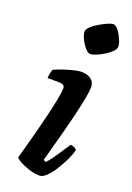

<svg xmlns="http://www.w3.org/2000/svg" viewBox="-145 -804 590 858"><g transform="rotate(20 150.5 -374.5)"><path d="M160 0Q136 0 109.5 -8.5Q83 -17 64 -27.5Q45 -38 43 -45Q47 -59 57 -95Q67 -131 79 -176.5Q91 -222 102 -268Q113 -314 120 -350.5Q127 -387 127 -402Q127 -414 118.5 -418Q110 -422 97 -422H45Q45 -434 48 -446Q51 -458 53 -464Q67 -471 91.5 -479.5Q116 -488 140 -494Q164 -500 177 -500Q207 -500 224.5 -487Q242 -474 242 -449Q242 -421 222 -333.5Q202 -246 154 -73L165 -66Q175 -76 189.5 -96Q204 -116 218.5 -138.5Q233 -161 244 -177Q253 -177 262 -172.5Q271 -168 274 -163Q269 -142 256 -114.5Q243 -87 226.5 -60.5Q210 -34 192.5 -17Q175 0 160 0ZM187 -588Q176 -588 162.5 -603.5Q149 -619 139 -639.5Q129 -660 129 -674Q129 -684 142 -697Q155 -710 174.5 -721.5Q194 -733 212 -741Q230 -749 240 -749Q251 -749 263.5 -733Q276 -717 285 -696.5Q294 -676 294 -662Q294 -650 281.5 -637.5Q269 -625 250.5 -613.5Q232 -602 214.5 -595Q197 -588 187 -588Z"/></g></svg>

Font: Texturina
Style: Bold Italic
Weight: 700
Italic angle: -11°
Designer: Guillermo Torres Carreño
Foundry: Omnibus-Type
Version: Version 1.002; ttfautohint (v1.8.3)